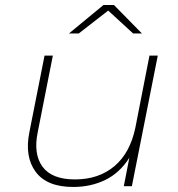

<svg xmlns="http://www.w3.org/2000/svg" viewBox="-20 -740 706 763"><path d="M271 3Q166 3 121.5 -57.5Q77 -118 97 -216L157 -519H190L130 -215Q112 -128 149 -77.5Q186 -27 278 -27Q372 -27 434.5 -79.5Q497 -132 518 -233L574 -519H607L504 0H472L494 -113Q456 -53 398.5 -25Q341 3 271 3ZM254 -607 391 -720H433L544 -607H509L410 -698L293 -607Z"/></svg>

Font: Montserrat ExtraLight
Style: Italic
Weight: 200
Italic angle: -11.3°
Designer: Julieta Ulanovsky
Foundry: Julieta Ulanovsky
Version: Version 9.000; ttfautohint (v1.8.4.7-5d5b)